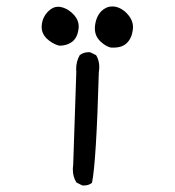

<svg xmlns="http://www.w3.org/2000/svg" viewBox="-20 -574 540 592"><path d="M238.3 -2Q253.4 -2 263.7 -10.3Q276.9 -75.2 284.7 -350.6V-351.6Q286.1 -360.4 286.1 -367.2Q286.1 -388.2 276.4 -403.8L258.8 -412.6Q256.3 -413.1 253.9 -413.1Q237.8 -413.1 226.1 -404.3Q214.8 -385.3 214.8 -360.4Q214.8 -356.4 215.3 -352.5L205.6 -64Q204.6 -57.6 204.6 -51.8Q204.6 -28.3 215.8 -11.2L233.4 -2.4Q235.8 -2 238.3 -2ZM330.1 -427.2Q356.9 -427.2 371.1 -441.4Q386.7 -456.5 389.6 -482.9Q390.1 -486.3 390.1 -490.2Q390.1 -517.1 363.8 -539.6Q345.7 -554.2 326.7 -554.2Q307.6 -554.2 292.5 -539.6Q275.9 -522.5 272.9 -493.7Q272.5 -490.2 272.5 -486.3Q272.5 -463.4 288.6 -447.3Q307.6 -429.2 323.7 -427.2Q327.1 -427.2 330.1 -427.2ZM222.7 -492.2Q222.7 -511.2 209.5 -526.4Q192.9 -545.9 169.9 -551.8Q164.1 -553.2 159.2 -553.2Q143.1 -553.2 129.4 -539.6Q111.3 -522 108.9 -497.6Q108.4 -494.1 108.4 -491.2Q108.4 -471.2 123 -456.1Q140.6 -439 162.6 -433.1Q186 -433.1 201.9 -444.8Q217.8 -456.5 221.7 -481.9Q222.7 -487.3 222.7 -492.2Z"/></svg>

Font: Bakudai
Style: Light
Weight: 300
Version: Version 1.48